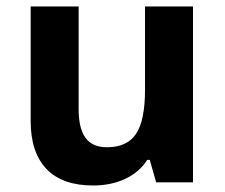

<svg xmlns="http://www.w3.org/2000/svg" viewBox="-20 -566 697 596"><path d="M579.1 0H464.8L444.8 -69.8H437Q413.1 -31.7 369.1 -11Q325.2 9.8 269 9.8Q173.3 9.8 124.3 -41.5Q75.2 -92.8 75.2 -189.9V-545.9H224.1V-227.1Q224.1 -167.5 245.4 -138.2Q266.6 -108.9 312 -108.9Q374.5 -108.9 402.3 -150.4Q430.2 -191.9 430.2 -289.1V-545.9H579.1Z"/></svg>

Font: Open Sans Hebrew
Style: Bold
Weight: 700
Foundry: Ascender Corporation, Yanek Iontef
Version: Version 2.001;PS 002.001;hotconv 1.0.70;makeotf.lib2.5.58329